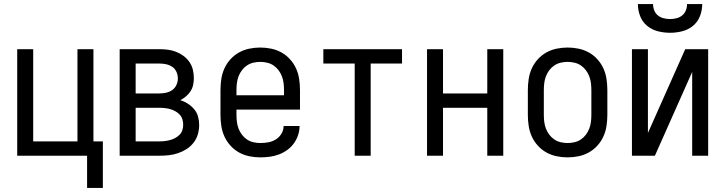

<svg xmlns="http://www.w3.org/2000/svg" viewBox="-20 -760 3540 937"><path d="M405 157V0H64V-520H142V-70H358V-520H436V-70H482V157Z M757 0H564V-520H757Q778 -520 798.5 -517.5Q819 -515 838.5 -507.5Q858 -500 875 -487.5Q892 -475 904 -458Q916 -441 921 -420.5Q926 -400 926 -379Q926 -362 922.5 -345.5Q919 -329 910 -315Q901 -301 888 -290Q875 -279 860 -271Q880 -265 897.5 -253.5Q915 -242 928 -226.5Q941 -211 946.5 -191Q952 -171 952 -150Q952 -127 945.5 -104.5Q939 -82 924.5 -63.5Q910 -45 890.5 -32.5Q871 -20 849 -12.5Q827 -5 803.5 -2.5Q780 0 757 0ZM642 -304H757Q774 -304 790.5 -307.5Q807 -311 820.5 -320.5Q834 -330 841 -345.5Q848 -361 848 -377Q848 -394 841 -409.5Q834 -425 820.5 -434Q807 -443 790.5 -446.5Q774 -450 757 -450H642ZM642 -70H757Q771 -70 784 -71.5Q797 -73 810 -76.5Q823 -80 835 -86.5Q847 -93 856.5 -102.5Q866 -112 870 -125Q874 -138 874 -152Q874 -165 870 -178Q866 -191 856.5 -201Q847 -211 835 -217.5Q823 -224 810.5 -227.5Q798 -231 784.5 -232.5Q771 -234 757 -234H642Z M1250 8Q1223 8 1196.5 2.5Q1170 -3 1146.5 -16Q1123 -29 1104.5 -49.5Q1086 -70 1075 -94.5Q1064 -119 1060 -146Q1056 -173 1056 -200V-320Q1056 -347 1060 -374Q1064 -401 1075 -425.5Q1086 -450 1104.5 -470.5Q1123 -491 1146.5 -504Q1170 -517 1196.5 -522.5Q1223 -528 1250 -528Q1277 -528 1303.5 -522.5Q1330 -517 1353.5 -504Q1377 -491 1395.5 -470.5Q1414 -450 1425 -425.5Q1436 -401 1440 -374Q1444 -347 1444 -320V-225H1134V-200Q1134 -183 1136 -166Q1138 -149 1144 -133Q1150 -117 1160.5 -103Q1171 -89 1185 -79.5Q1199 -70 1216 -66Q1233 -62 1250 -62Q1270 -62 1289.5 -65.5Q1309 -69 1326 -79.5Q1343 -90 1353.5 -107.5Q1364 -125 1364 -145H1442Q1442 -122 1434.5 -100Q1427 -78 1413.5 -59.5Q1400 -41 1381 -27.5Q1362 -14 1340.5 -6Q1319 2 1296 5Q1273 8 1250 8ZM1366 -295V-320Q1366 -337 1364 -354Q1362 -371 1356 -387Q1350 -403 1339.5 -417Q1329 -431 1315 -440.5Q1301 -450 1284 -454Q1267 -458 1250 -458Q1233 -458 1216 -454Q1199 -450 1185 -440.5Q1171 -431 1160.5 -417Q1150 -403 1144 -387Q1138 -371 1136 -354Q1134 -337 1134 -320V-295Z M1711 0V-450H1558V-520H1942V-450H1789V0Z M2064 0V-520H2142V-304H2358V-520H2436V0H2358V-234H2142V0Z M2750 8Q2723 8 2696.5 2.5Q2670 -3 2646.5 -16Q2623 -29 2604.5 -49.5Q2586 -70 2575 -94.5Q2564 -119 2560 -146Q2556 -173 2556 -200V-320Q2556 -347 2560 -374Q2564 -401 2575 -425.5Q2586 -450 2604.5 -470.5Q2623 -491 2646.5 -504Q2670 -517 2696.5 -522.5Q2723 -528 2750 -528Q2777 -528 2803.5 -522.5Q2830 -517 2853.5 -504Q2877 -491 2895.5 -470.5Q2914 -450 2925 -425.5Q2936 -401 2940 -374Q2944 -347 2944 -320V-200Q2944 -173 2940 -146Q2936 -119 2925 -94.5Q2914 -70 2895.5 -49.5Q2877 -29 2853.5 -16Q2830 -3 2803.5 2.5Q2777 8 2750 8ZM2750 -62Q2767 -62 2784 -66Q2801 -70 2815 -79.5Q2829 -89 2839.5 -103Q2850 -117 2856 -133Q2862 -149 2864 -166Q2866 -183 2866 -200V-320Q2866 -337 2864 -354Q2862 -371 2856 -387Q2850 -403 2839.5 -417Q2829 -431 2815 -440.5Q2801 -450 2784 -454Q2767 -458 2750 -458Q2733 -458 2716 -454Q2699 -450 2685 -440.5Q2671 -431 2660.5 -417Q2650 -403 2644 -387Q2638 -371 2636 -354Q2634 -337 2634 -320V-200Q2634 -183 2636 -166Q2638 -149 2644 -133Q2650 -117 2660.5 -103Q2671 -89 2685 -79.5Q2699 -70 2716 -66Q2733 -62 2750 -62Z M3064 0V-520H3142V-111L3324 -520H3436V0H3358V-409L3176 0ZM3250 -600Q3220 -600 3190.5 -607.5Q3161 -615 3138 -634Q3115 -653 3104 -681.5Q3093 -710 3093 -740H3167Q3167 -724 3173 -709Q3179 -694 3191 -684.5Q3203 -675 3218.5 -671Q3234 -667 3250 -667Q3266 -667 3281.5 -671Q3297 -675 3309 -684.5Q3321 -694 3327 -709Q3333 -724 3333 -740H3407Q3407 -710 3396 -681.5Q3385 -653 3362 -634Q3339 -615 3309.5 -607.5Q3280 -600 3250 -600Z"/></svg>

Font: Iosevka MaddieWtf
Style: Regular
Weight: 400
Monospace: yes
Designer: Belleve Invis
Foundry: Belleve Invis
Version: Version 31.3.0; ttfautohint (v1.8.3)